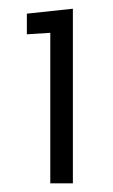

<svg xmlns="http://www.w3.org/2000/svg" viewBox="-20 -741 256 436"><path d="M145.5 -324.7H94.2V-666.5L41 -663.1V-710L145.5 -721.2Z"/></svg>

Font: RobotoCondensed-Light
Style: Light
Weight: 300
Designer: Google
Version: Version 1.200311; 2013